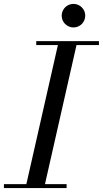

<svg xmlns="http://www.w3.org/2000/svg" viewBox="-60 -960 525 980"><path d="M263.1 -849.9Q255 -863.8 255 -880Q255 -896.2 263.1 -910.1Q271.1 -923.9 284.9 -931.9Q298.8 -940 315 -940Q331.2 -940 345.1 -931.9Q358.9 -923.9 366.9 -910.1Q375 -896.2 375 -880Q375 -863.8 366.9 -849.9Q358.9 -836.1 345.1 -828.1Q331.2 -820 315 -820Q298.8 -820 284.9 -828.1Q271.1 -836.1 263.1 -849.9ZM-40 -20H74.5L235.5 -730H125V-750H445V-730H330.5L169.5 -20H280V0H-40Z"/></svg>

Font: Bodoni* 11
Style: Italic
Weight: 400
Italic angle: -13°
Version: Version 1.002